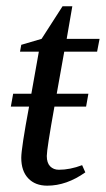

<svg xmlns="http://www.w3.org/2000/svg" viewBox="-20 -583 338 613"><path d="M129.4 -85Q129.4 -63 140.1 -52Q150.9 -41 168 -41Q203.6 -41 242.2 -55.7L252.4 -32.7Q192.4 9.8 130.9 9.8Q92.3 9.8 70.1 -13.7Q47.9 -37.1 47.9 -79.1Q47.9 -109.4 72.8 -242.7H14.6L22 -283.7H80.1L104 -418H43.9L47.9 -439.9L112.8 -459L179.7 -563H210.9L192.9 -459H297.9L290 -418H185.1L161.1 -283.7H262.2L254.9 -242.7H153.8Q129.4 -106.9 129.4 -85Z"/></svg>

Font: Tinos
Style: Italic
Weight: 400
Italic angle: -16.333°
Designer: Steve Matteson
Foundry: Monotype Imaging Inc.
Version: Version 1.32